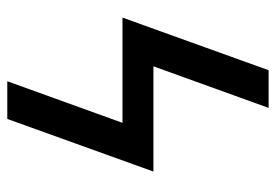

<svg xmlns="http://www.w3.org/2000/svg" viewBox="-138 -638 775 540"><g transform="rotate(-90 250.0 -367.5)"><path d="M323 0H217L334 -324H38L186 -735H292L175 -411H471Z"/></g></svg>

Font: Iosevka Term Curly SmBd Obl
Style: Regular
Weight: 600
Italic angle: -9°
Designer: Belleve Invis
Foundry: Belleve Invis
Version: Version 32.3.0